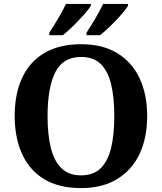

<svg xmlns="http://www.w3.org/2000/svg" viewBox="-20 -951 827 981"><path d="M394 10Q280 10 205 -36Q130 -82 92.5 -165Q55 -248 55 -359Q55 -470 92.5 -552Q130 -634 205.5 -679.5Q281 -725 395 -725Q504 -725 579 -679.5Q654 -634 693 -551.5Q732 -469 732 -358Q732 -247 693 -164.5Q654 -82 578.5 -36Q503 10 394 10ZM394 -55Q457 -55 494 -91Q531 -127 547.5 -194.5Q564 -262 564 -358Q564 -454 547.5 -521.5Q531 -589 494 -624.5Q457 -660 395 -660Q301 -660 262 -581Q223 -502 223 -358Q223 -262 240 -194.5Q257 -127 294.5 -91Q332 -55 394 -55ZM422 -784Q443 -816 467 -856.5Q491 -897 507 -931H634V-921Q624 -904 598.5 -875Q573 -846 543.5 -817.5Q514 -789 491 -771H422ZM232 -784Q253 -816 277 -856.5Q301 -897 317 -931H444V-921Q434 -904 408 -875Q382 -846 353 -817.5Q324 -789 301 -771H232Z"/></svg>

Font: Noto Serif Hebrew
Style: Bold
Weight: 700
Version: Version 2.003